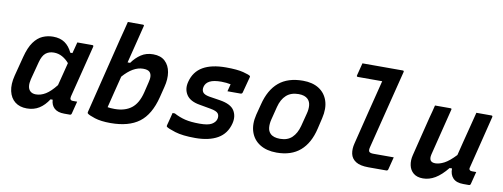

<svg xmlns="http://www.w3.org/2000/svg" viewBox="-62 -1080 3724 1421"><g transform="rotate(10 1800.0 -369.5)"><path d="M278 -547Q331 -547 366 -523Q401 -499 423 -452H439Q444 -470 449 -489.5Q454 -509 461 -536H574Q585 -536 582 -524Q558 -427 532 -324.5Q506 -222 484 -134Q477 -104 504 -104H536Q530 -81 524 -57Q518 -33 512 -10Q509 0 499 0H457Q408 0 382.5 -23Q357 -46 355 -87H339Q309 -40 269.5 -15Q230 10 177 10Q123 10 88 -17.5Q53 -45 41.5 -95.5Q30 -146 47 -213L85 -360Q104 -434 133.5 -474.5Q163 -515 200 -531Q237 -547 278 -547ZM181 -120Q197 -104 225 -104Q262 -104 298 -126Q334 -148 375 -200Q386 -243 397 -286Q408 -329 419 -373Q396 -400 367 -416Q338 -432 304 -432Q267 -432 242.5 -412Q218 -392 205 -342L170 -209Q155 -146 181 -120Z M924 -739Q908 -675 890 -602.5Q872 -530 853 -455H872Q901 -496 939.5 -521.5Q978 -547 1030 -547Q1087 -547 1119.5 -516.5Q1152 -486 1160.5 -435.5Q1169 -385 1153 -323L1133 -243Q1099 -108 1020.5 -49.5Q942 9 806 9Q733 9 687 -6Q641 -21 630 -31Q625 -36 628 -45Q664 -191 698 -328.5Q732 -466 769 -616Q778 -650 786.5 -683.5Q795 -717 803 -750H916Q928 -750 924 -739ZM975 -429Q900 -429 825 -343Q809 -279 793.5 -218Q778 -157 765 -103Q785 -99 818 -99Q895 -99 943.5 -136Q992 -173 1013 -258L1032 -337Q1047 -392 1024 -415Q1010 -429 975 -429Z M1577 -545Q1662 -545 1708 -533Q1754 -521 1762 -513Q1765 -509 1762 -501L1731 -384Q1728 -373 1716 -373H1618L1620 -381Q1624 -395 1626.5 -406.5Q1629 -418 1632 -428Q1616 -431 1599 -433Q1582 -435 1562 -435Q1504 -435 1474.5 -419.5Q1445 -404 1438 -375Q1432 -351 1443 -334.5Q1454 -318 1491 -311L1574 -298Q1657 -285 1683.5 -243Q1710 -201 1696 -145Q1676 -66 1611 -28.5Q1546 9 1442 9Q1347 9 1290.5 -8.5Q1234 -26 1222 -37Q1220 -40 1221 -47Q1229 -76 1234.5 -98.5Q1240 -121 1246 -144H1263Q1304 -122 1347 -111.5Q1390 -101 1457 -101Q1519 -101 1546.5 -117Q1574 -133 1581 -158Q1587 -184 1574.5 -200Q1562 -216 1517 -224L1433 -239Q1360 -251 1332.5 -293.5Q1305 -336 1320 -392Q1340 -470 1404.5 -507.5Q1469 -545 1577 -545Z M2156 -547Q2228 -547 2276 -516.5Q2324 -486 2342.5 -430Q2361 -374 2343 -298L2324 -217Q2298 -105 2231 -47Q2164 11 2054 11Q1979 11 1928.5 -20.5Q1878 -52 1859 -108.5Q1840 -165 1858 -239L1879 -320Q1907 -433 1975 -490Q2043 -547 2156 -547ZM2141 -444Q2084 -444 2049 -412.5Q2014 -381 1999 -322L1974 -223Q1966 -191 1968.5 -163Q1971 -135 1988 -118Q2011 -94 2062 -94Q2118 -94 2151.5 -126Q2185 -158 2200 -215L2225 -312Q2234 -345 2231.5 -374Q2229 -403 2211 -421Q2188 -444 2141 -444Z M2566 -750H2869Q2880 -750 2877 -739Q2840 -591 2803 -444.5Q2766 -298 2729 -149Q2722 -123 2731 -113Q2736 -109 2743.5 -107Q2751 -105 2764 -105H2915Q2909 -82 2903 -58Q2897 -34 2891 -11Q2888 0 2877 0H2743Q2680 0 2647.5 -21Q2615 -42 2607.5 -77.5Q2600 -113 2611 -156Q2642 -282 2672 -402.5Q2702 -523 2733 -645H2551Q2539 -645 2542 -656Q2548 -679 2554 -703Q2560 -727 2566 -750Z M3149 -536H3265Q3277 -536 3273 -525Q3251 -437 3229.5 -350.5Q3208 -264 3186 -176Q3171 -115 3225 -115Q3255 -115 3291.5 -134Q3328 -153 3376 -204Q3388 -255 3401 -304.5Q3414 -354 3428 -410Q3442 -466 3460 -536H3573Q3584 -536 3581 -524Q3557 -427 3531.5 -324.5Q3506 -222 3484 -134Q3478 -116 3486 -110Q3491 -104 3504 -104H3535Q3529 -81 3523 -57Q3517 -33 3511 -10Q3508 0 3498 0H3456Q3404 0 3378.5 -26.5Q3353 -53 3354 -99H3336Q3290 -42 3245.5 -15.5Q3201 11 3154 11Q3109 11 3082.5 -11Q3056 -33 3048.5 -69Q3041 -105 3051 -145Q3069 -219 3087.5 -292.5Q3106 -366 3124 -439Q3131 -465 3137.5 -489.5Q3144 -514 3149 -536Z"/></g></svg>

Font: Recursive Mn Lnr St SmB
Style: Italic
Weight: 600
Italic angle: -15°
Monospace: yes
Version: Version 1.079;hotconv 1.0.112;makeotfexe 2.5.65598; ttfautoh